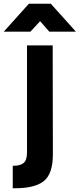

<svg xmlns="http://www.w3.org/2000/svg" viewBox="-49 -934 425 1024"><path d="M232 -692H95V-121Q95 -79 76 -64Q57 -49 19 -50V70Q131 72 182 34Q234 -5 233 -115ZM-29 -765H113L165 -821L214 -765H356L222 -914H105Z"/></svg>

Font: RazerF5
Style: Bold
Weight: 700
Foundry: Razer Inc.
Version: Version 1.000;PS 001.001;hotconv 1.0.56